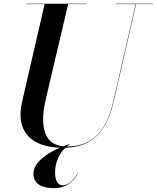

<svg xmlns="http://www.w3.org/2000/svg" viewBox="-20 -770 832 1020"><path d="M393.5 151.5 392 150.5C378.5 175 350 214.5 311.5 214.5C288.5 214.5 272.5 190.5 272.5 146C272.5 85.5 300.5 40.5 327.5 15C477 10 548 -77.5 583.5 -230L703 -748H792.5V-750H597.5V-748H701L581.5 -230C546.5 -77.5 475 8 334.5 8.5C340 4 345.5 0 350.5 -3L349.5 -4.5C339 -1 327.5 3 315 7.5C203 -3.5 194.5 -121 222.5 -240L342 -748H437.5V-750H122.5V-748H217L97.5 -230C60.5 -71.5 145.5 9.5 298 14.5C232 43.5 157.5 91 157.5 153.5C157.5 211 210 229.5 266 229.5C344.5 229.5 378.5 179.5 393.5 151.5Z"/></svg>

Font: Bodoni* 96pt Medium
Style: Italic
Weight: 500
Italic angle: -13°
Version: Version 2.3